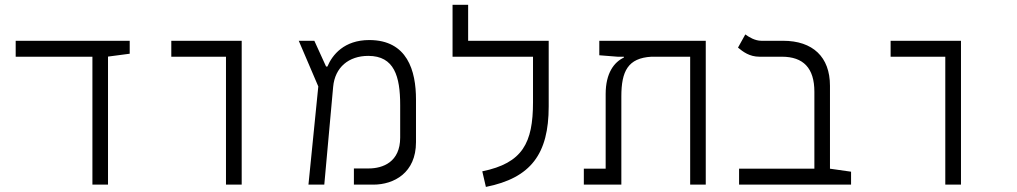

<svg xmlns="http://www.w3.org/2000/svg" viewBox="-20 -752 4142 782"><path d="M356.4 0H419.9V-521.5L508.3 -533.2V-585.9H43.9V-521H356.4Z M900.4 0H964.4V-585.9H677.7V-521H900.4Z M1236.3 0H1300.8L1336.9 -398.4C1344.2 -478 1400.4 -524.4 1480 -524.4C1585.9 -524.4 1609.9 -440.9 1609.9 -324.2V-191.4C1609.9 -92.3 1539.6 -65.9 1481.4 -65.9H1421.4V0H1500.5C1584.5 0 1674.3 -47.9 1674.3 -172.9V-346.7C1674.3 -463.9 1639.2 -588.9 1483.9 -588.9C1381.8 -588.9 1333.5 -528.8 1313.5 -481H1308.1L1260.3 -585.9H1196.8L1276.4 -399.9Z M2150.9 -585.9H1886.7V-732.4H1823.2V-521H2150.9V-335.9C2150.9 -169.4 2108.4 -87.9 1944.3 -54.2L1959 9.3C2142.6 -27.3 2214.8 -125.5 2214.8 -318.4V-585.9Z M2854.5 0V-585.9H2420.9V-526.9L2495.6 -521H2521V-517.6C2481.4 -499 2446.8 -454.6 2446.8 -368.7V-64.9H2357.9V0H2510.7V-359.4C2510.7 -461.9 2537.6 -515.6 2633.3 -521H2791V0Z M3446.3 -52.7 3360.4 -64.9V-402.8C3360.4 -520 3290.5 -585.9 3169.4 -585.9H3081.1C3054.7 -585.9 3030.3 -601.1 3015.6 -611.8L2985.8 -558.1C3005.9 -541.5 3032.2 -521 3073.2 -521H3164.6C3251.5 -521 3296.9 -475.1 3296.9 -378.4V-64.9H2990.2V0H3446.3Z M3830.1 0H3894V-585.9H3607.4V-521H3830.1Z"/></svg>

Font: Cascadia Code PL Light
Style: Regular
Weight: 300
Monospace: yes
Designer: Aaron Bell
Foundry: Saja Typeworks
Version: Version 2404.023